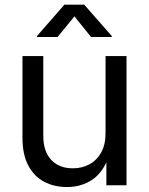

<svg xmlns="http://www.w3.org/2000/svg" viewBox="-20 -773 622 801"><path d="M259.8 7.3Q205.1 7.3 163.1 -15.4Q121.1 -38.1 97.4 -83.7Q73.7 -129.4 73.7 -198.2V-539.1H160.6V-205.6Q160.6 -141.6 193.6 -106.2Q226.6 -70.8 283.7 -70.8Q322.3 -70.8 353.3 -87.6Q384.3 -104.5 402.3 -137.2Q420.4 -169.9 420.4 -217.8V-539.1H507.8V0H423.8V-130.9H438Q412.6 -55.7 366.2 -24.2Q319.8 7.3 259.8 7.3ZM220.2 -618.7H134.3V-622.6L248.5 -753.4H331.5L446.3 -622.6V-618.7H359.9L290.5 -704.6Z"/></svg>

Font: Inter 18pt
Style: Regular
Weight: 400
Designer: Rasmus Andersson
Foundry: rsms
Version: Version 4.001;git-66647c0bb